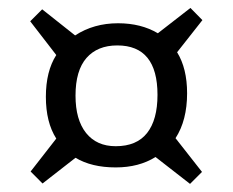

<svg xmlns="http://www.w3.org/2000/svg" viewBox="-20 -553 579 478"><path d="M453.1 -95.2 367.2 -162.1Q325.7 -136.2 268.1 -136.2Q208 -136.2 168 -160.2L85.9 -96.2L56.2 -126L120.1 -208Q94.2 -248.5 94.2 -312Q94.2 -375.5 120.1 -416L55.2 -500L85 -529.8L167 -464.8Q213.4 -495.1 273.9 -495.1Q331.1 -495.1 373 -470.2L454.1 -533.2L483.9 -502.9L420.9 -422.9Q445.8 -382.8 445.8 -320.8Q445.8 -253.4 417 -209L482.9 -125ZM268.1 -189Q320.3 -189 346.2 -221.9Q372.1 -254.9 372.1 -316.9Q372.1 -439.9 272 -439.9Q222.7 -439.9 195.3 -408.7Q168 -377.4 168 -314.9Q168 -254.9 194.3 -221.9Q220.7 -189 268.1 -189Z"/></svg>

Font: Literata Book
Style: Regular
Weight: 400
Designer: Latin by Veronika Burian and Jose Scaglione. Greek by Irene Vlachou. Cyrillic by Vera Evstafieva
Foundry: TypeTogether
Version: Version 2.003;PS 002.003;hotconv 1.0.88;makeotf.lib2.5.64775